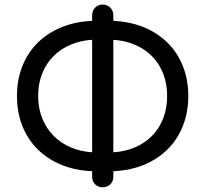

<svg xmlns="http://www.w3.org/2000/svg" viewBox="-20 -753 880 823"><path d="M52.7 -341.8Q52.7 -435.5 94.7 -508.8Q136.7 -582 214.8 -623Q293 -664.1 396.5 -664.1H443.4Q546.9 -664.1 625 -623Q703.1 -582 745.1 -508.8Q787.1 -435.5 787.1 -341.8Q787.1 -247.1 745.1 -173.8Q703.1 -100.6 625 -59.6Q546.9 -18.6 443.4 -18.6H396.5Q293 -18.6 214.8 -59.6Q136.7 -100.6 94.7 -173.8Q52.7 -247.1 52.7 -341.8ZM696.3 -341.8Q696.3 -413.1 664.6 -468.3Q632.8 -523.4 575.2 -553.2Q517.6 -583 443.4 -583H396.5Q321.3 -583 263.7 -552.2Q206.1 -521.5 174.8 -466.8Q143.6 -412.1 143.6 -341.8Q143.6 -271.5 175.3 -216.3Q207 -161.1 264.6 -130.4Q322.3 -99.6 396.5 -99.6H443.4Q520.5 -99.6 578.1 -130.9Q635.7 -162.1 666 -216.8Q696.3 -271.5 696.3 -341.8ZM375 4.9V-687.5Q375 -707 387.7 -720.2Q400.4 -733.4 419.9 -733.4Q439.5 -733.4 452.6 -720.2Q465.8 -707 465.8 -687.5V4.9Q465.8 24.4 452.6 37.1Q439.5 49.8 419.9 49.8Q400.4 49.8 387.7 37.1Q375 24.4 375 4.9Z"/></svg>

Font: jf-openhuninn-2.1
Style: Regular
Weight: 400
Designer: [Kosugi Maru]
Designed by MOTOYA      

[Varela Round]
Joe Prince (Latin component); Avraham Cornfeld (Hebrew component)
Foundry: justfont Co., Ltd.
Version: 2.1